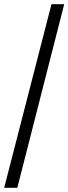

<svg xmlns="http://www.w3.org/2000/svg" viewBox="-20 -780 328 921"><path d="M0 121H63L288 -760H227Z"/></svg>

Font: Noto Serif Medium
Style: Regular
Weight: 500
Designer: Monotype Design Team
Foundry: Monotype Imaging Inc.
Version: Version 2.013